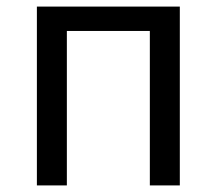

<svg xmlns="http://www.w3.org/2000/svg" viewBox="-20 -563 658 583"><path d="M92 0H183V-469H435V0H526V-543H92Z"/></svg>

Font: Microsoft YaHei
Style: Regular
Weight: 400
Designer: Ryoko NISHIZUKA 西塚涼子 (kana, bopomofo & ideographs); Paul D. Hunt (Latin, Greek & Cyrillic); Sandoll Communications 산돌커뮤니
Foundry: Adobe
Version: Version 2.001;hotconv 1.0.111;makeotfexe 2.5.65597